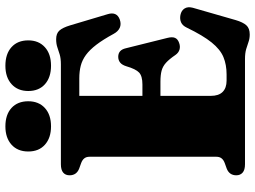

<svg xmlns="http://www.w3.org/2000/svg" viewBox="-140 -812 969 730"><g transform="rotate(-90 345.0 -446.5)"><path d="M259.5 -390H389.5Q421 -390 434.5 -402.5Q448 -415 458.5 -451Q463.5 -467.5 472.8 -474.8Q482 -482 494.5 -482Q520.5 -482 527 -453L566.5 -294.5Q571 -276.5 566.5 -266Q562 -255.5 547.5 -250.5Q534 -245.5 522 -249Q510 -252.5 501.5 -264.5Q485.5 -288 472 -300.2Q458.5 -312.5 442 -317Q425.5 -321.5 399.5 -321.5H259.5ZM44 -667Q44 -682.5 54.2 -691.2Q64.5 -700 86 -700H465.5Q488.5 -700 503.2 -704.5Q518 -709 531 -713.5Q544 -718 561.5 -718Q583.5 -718 594.5 -705.5Q605.5 -693 614 -665L656.5 -522.5Q662 -505 656.8 -493.2Q651.5 -481.5 636 -476Q618.5 -470 604.8 -476.2Q591 -482.5 582 -499Q560 -539.5 540.5 -565Q521 -590.5 501.5 -604.8Q482 -619 460.5 -624.5Q439 -630 412.5 -630H346V-130Q346 -100 361 -85Q376 -70 404 -70H427.5Q464.5 -70 493.5 -82Q522.5 -94 549 -126.8Q575.5 -159.5 605.5 -221.5Q613 -237.5 625.5 -243Q638 -248.5 653.5 -245.5Q670.5 -242 678.2 -229.8Q686 -217.5 681 -198.5L634 -35Q626 -8 614.5 5Q603 18 579.5 18Q564 18 551.5 13.5Q539 9 523.8 4.5Q508.5 0 486 0H86Q64.5 0 54.2 -9Q44 -18 44 -33Q44 -59.5 69.5 -69.5L89 -76.5Q102 -81 108.2 -88.8Q114.5 -96.5 114.5 -109V-591Q114.5 -603.5 108.2 -611.2Q102 -619 89 -623.5L69.5 -630.5Q44 -640.5 44 -667ZM230 -737.5Q186.5 -737.5 160.5 -760.5Q134.5 -783.5 134.5 -824Q134.5 -864.5 160.5 -887.8Q186.5 -911 230 -911Q274.5 -911 300 -887.8Q325.5 -864.5 325.5 -824Q325.5 -784.5 300 -761Q274.5 -737.5 230 -737.5ZM460.5 -737.5Q416.5 -737.5 390.5 -760.5Q364.5 -783.5 364.5 -824Q364.5 -864 390.5 -887.5Q416.5 -911 460.5 -911Q505.5 -911 531.2 -887.8Q557 -864.5 557 -824Q557 -784.5 531.2 -761Q505.5 -737.5 460.5 -737.5Z"/></g></svg>

Font: Fraunces Black
Style: Regular
Weight: 900
Version: Version 1.000;[b76b70a41]